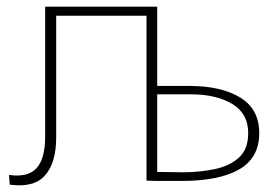

<svg xmlns="http://www.w3.org/2000/svg" viewBox="-20 -540 838 574"><path d="M9 12 7 -17Q64 -9 89.5 -37.5Q115 -66 115 -132V-520H450V-283H548Q641 -283 698 -248.5Q755 -214 755 -142Q755 -68 695 -33.5Q635 1 522 1Q489 1 464 1Q439 1 418 0V-493H148V-130Q148 -53 114.5 -15.5Q81 22 9 12ZM527 -25Q578 -25 622.5 -34.5Q667 -44 694.5 -69Q722 -94 722 -142Q722 -201 674 -229.5Q626 -258 551 -258H450V-26Q467 -26 486.5 -25.5Q506 -25 527 -25Z"/></svg>

Font: Murecho ExtraLight
Style: Regular
Weight: 200
Designer: Neil Summerour
Foundry: Positype
Version: Version 1.010; ttfautohint (v1.8.3)